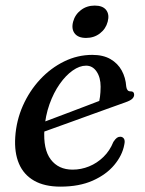

<svg xmlns="http://www.w3.org/2000/svg" viewBox="-20 -668 528 698"><path d="M90.6 -206.3Q90.6 -206.3 109.2 -213.4Q127.7 -220.4 157.8 -231.6Q187.8 -242.8 222.6 -256Q257.4 -269.2 290.8 -281.9Q324.2 -294.6 349.1 -304.2L337.5 -288.2Q341.4 -300.4 343.5 -316Q345.6 -331.6 345.8 -352.7Q345.8 -386.2 331.3 -407.7Q316.8 -429.3 293 -429.3Q269.3 -429.3 244.2 -411.6Q219 -393.9 197 -362.5Q174.9 -331 159.9 -289.1Q144.9 -247.1 141.5 -198.7Q136.5 -125.2 164.5 -88.3Q192.5 -51.3 244 -51.3Q274.9 -51.3 303.9 -63.1Q332.9 -74.9 356.1 -97.5Q379.3 -120 392.2 -152.2Q399.5 -163.2 405.2 -167.2Q410.9 -171.1 417.7 -170.9Q425.9 -170.7 430.6 -163.8Q435.3 -156.9 431.7 -141.5Q424.6 -103.2 395.5 -68.3Q366.3 -33.3 317.2 -11.4Q268 10.5 199.9 10.5Q141.8 10.5 103.9 -11.2Q66 -32.9 48.9 -73.2Q31.8 -113.4 35.4 -169.5Q39.3 -229.7 63.1 -283.6Q87 -337.4 125.7 -379.1Q164.4 -420.7 213.2 -444.6Q262 -468.5 315.6 -468.5Q355 -468.5 381.7 -453.1Q408.3 -437.6 422.5 -411.7Q436.7 -385.7 438.9 -353.7Q439.7 -346.1 443.3 -341Q446.8 -336 453.2 -336Q460.4 -336.3 464.1 -333.1Q467.7 -329.9 467.7 -323.6Q467.7 -315.9 461 -309.1Q454.2 -302.3 434.9 -295.6Q414.5 -288.4 381.8 -276.6Q349.1 -264.9 310.8 -251Q272.5 -237.2 234.4 -223.3Q196.2 -209.5 164.6 -198.2Q132.9 -186.9 113.8 -179.9Q94.7 -172.9 94.7 -172.9ZM292.9 -530.1Q264.1 -530.1 251.5 -546.5Q238.9 -562.8 245.8 -589.1Q252.8 -615.1 274.2 -631.4Q295.5 -647.7 324.4 -647.7Q353.7 -647.7 366.1 -631.4Q378.5 -615.1 371.5 -589.1Q364.8 -563.2 343.4 -546.7Q322 -530.1 292.9 -530.1Z"/></svg>

Font: Fraunces
Style: Italic
Weight: 900
Italic angle: -16°
Version: Version 1.000;[0bf87f6ff]